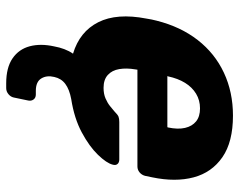

<svg xmlns="http://www.w3.org/2000/svg" viewBox="-98 -472 790 635"><g transform="rotate(90 297.5 -155.0)"><path d="M256 220Q204 220 173.5 199Q143 178 133.5 142Q124 106 134 61Q137 44 143 28Q149 12 158 -1Q85 -23 54 -84.5Q23 -146 42 -244Q43 -251 45 -261Q47 -271 49 -278Q69 -357 113 -413.5Q157 -470 221 -500Q285 -530 363 -530Q450 -530 500.5 -495Q551 -460 567 -400Q583 -340 567 -263L562 -239Q559 -228 550.5 -221Q542 -214 531 -214H211L210 -207Q205 -178 209 -154Q213 -130 228.5 -116Q244 -102 271 -102Q291 -102 306 -108.5Q321 -115 331.5 -123.5Q342 -132 349 -138Q360 -149 366.5 -151.5Q373 -154 384 -154H508Q518 -154 523 -148Q528 -142 525 -132Q520 -112 492.5 -83.5Q465 -55 418.5 -30Q372 -5 308 5Q276 11 258 24.5Q240 38 235 61Q229 86 240 104Q251 122 281 122H293Q304 122 309.5 129.5Q315 137 313 147L303 195Q301 205 292 212.5Q283 220 272 220ZM232 -313H401L402 -315Q409 -348 403.5 -371.5Q398 -395 382 -408Q366 -421 339 -421Q312 -421 290.5 -408Q269 -395 254.5 -371.5Q240 -348 233 -315Z"/></g></svg>

Font: Rubik
Style: Bold Italic
Weight: 700
Italic angle: -12°
Designer: Hubert and Fischer
Foundry: Hubert and Fischer
Version: Version 2.300;gftools[0.9.30]